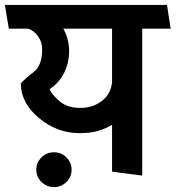

<svg xmlns="http://www.w3.org/2000/svg" viewBox="-31 -700 716 783"><path d="M54 -360Q71 -379 106 -406Q141 -433 141 -498Q141 -528 125 -551Q109 -574 85 -583H5Q1 -607 -3 -631Q-7 -655 -11 -680H650L665 -583H549V16L426 0V-191Q403 -177 371.5 -167Q340 -157 293 -157Q202 -157 128 -218.5Q54 -280 54 -360ZM426 -583H227Q237 -567 244 -542.5Q251 -518 251 -492Q251 -446 231.5 -405Q212 -364 171 -336Q183 -311 214 -285.5Q245 -260 297 -260Q347 -260 384 -288Q421 -316 426 -365ZM189 63Q159 63 138 42Q117 21 117 -8Q117 -37 138 -58Q159 -79 189 -79Q219 -79 240 -58Q261 -37 261 -8Q261 21 240 42Q219 63 189 63Z"/></svg>

Font: Palanquin SemiBold
Style: Regular
Weight: 600
Designer: Pria Ravichandran
Version: Version 1.0.4